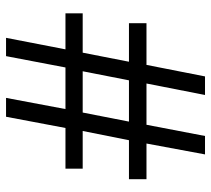

<svg xmlns="http://www.w3.org/2000/svg" viewBox="-52 -654 705 642"><g transform="rotate(-90 301.0 -332.5)"><path d="M246.2 -409 215.9 -254.3H353.9L384.2 -409ZM577.9 -409H446.4L416.1 -254.3H545V-195.7H405.5L367 0H304.9L343.3 -195.7H205.3L167.8 0H106.2L142.6 -195.7H23.3V-254.3H153.7L184.5 -409H58.6V-466.6H194.6L232.1 -665.3H295.2L257.8 -466.6H396.9L434.8 -665.3H496L457.5 -466.6H577.9Z"/></g></svg>

Font: KhulaRegular
Style: Regular
Weight: 400
Designer: Erin McLaughlin, Steve Matteson
Version: Version 1.001;PS 1.0;hotconv 1.0.72;makeotf.lib2.5.5900; ttf